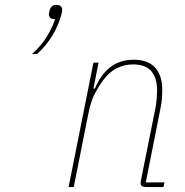

<svg xmlns="http://www.w3.org/2000/svg" viewBox="-20 -761 753 781"><path d="M210 -741Q222 -741 227.5 -735Q233 -729 233 -722Q233 -718 232 -712Q231 -706 230 -703Q225 -683 215.5 -660.5Q206 -638 193 -616.5Q180 -595 164 -575.5Q148 -556 130 -541H110Q151 -578 173 -616Q195 -654 204 -683Q189 -683 184 -689Q179 -695 179 -702Q179 -709 182 -720Q184 -728 190 -734.5Q196 -741 210 -741ZM259 0 360 -506H381L360 -401H366Q390 -458 429 -488Q468 -518 524 -518Q582 -518 611 -486Q640 -454 640 -396Q640 -379 638.5 -359.5Q637 -340 633 -321L573 -19H649L645 0H575Q565 0 558.5 -3.5Q552 -7 552 -15Q552 -21 554 -31L612 -320Q616 -340 617.5 -361Q619 -382 619 -393Q619 -444 595.5 -471.5Q572 -499 521 -499Q486 -499 455 -483.5Q424 -468 399 -434Q382 -411 366 -381Q350 -351 339 -297L280 0Z"/></svg>

Font: IBM Plex Sans Condensed Thin
Style: Italic
Weight: 100
Width: 3
Italic angle: -11°
Designer: Mike Abbink, Paul van der Laan, Pieter van Rosmalen
Foundry: Bold Monday
Version: Version 1.3